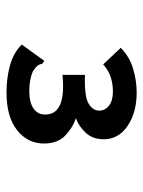

<svg xmlns="http://www.w3.org/2000/svg" viewBox="55 -734 440 590"><g transform="rotate(90 275.0 -439.0)"><path d="M264 -239Q219 -239 180 -250Q141 -261 117 -286L161 -347L167 -355L176 -349Q177 -341 181.5 -335Q186 -329 199 -320Q225 -309 259 -309Q295 -309 313.5 -322Q332 -335 332 -358Q332 -423 210 -411V-480Q276 -478 298 -491Q320 -504 320 -524Q320 -542 304.5 -554Q289 -566 261 -566Q238 -566 216.5 -559Q195 -552 178 -536L127 -590Q154 -617 191 -628Q228 -639 264 -639Q326 -639 367 -611Q408 -583 408 -538Q408 -504 388 -482.5Q368 -461 343 -452Q372 -443 396.5 -419.5Q421 -396 421 -354Q421 -304 380 -271.5Q339 -239 264 -239Z"/></g></svg>

Font: Inconsolata SemiExpanded ExtraBold
Style: Regular
Weight: 800
Width: 6
Monospace: yes
Designer: Raph Levien, Cyreal, Brenton Simpson
Foundry: Raph Levien, Cyreal, Google
Version: Version 3.001; ttfautohint (v1.8.2.53-6de2)